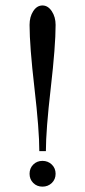

<svg xmlns="http://www.w3.org/2000/svg" viewBox="-20 -657 315 713"><path d="M137.7 -59.6Q158.2 -59.6 172.4 -45.9Q186.5 -32.2 186.5 -11.7Q186.5 8.8 172.4 22.5Q158.2 36.1 137.7 36.1Q117.2 36.1 103.5 22.5Q89.8 8.8 89.8 -11.7Q89.8 -32.2 103.5 -45.9Q117.2 -59.6 137.7 -59.6ZM137.7 -636.7Q158.2 -636.7 172.4 -615.2Q186.5 -593.8 186.5 -564.5Q186.5 -486.3 168.5 -330.1Q150.4 -173.8 150.4 -95.7H126Q126 -173.8 107.9 -330.1Q89.8 -486.3 89.8 -564.5Q89.8 -594.7 103.5 -615.7Q117.2 -636.7 137.7 -636.7Z"/></svg>

Font: Lohit Tamil
Style: Regular
Weight: 400
Version: 2.91.1